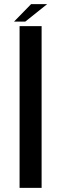

<svg xmlns="http://www.w3.org/2000/svg" viewBox="-20 -912 302 932"><path d="M75 0H182V-785H75ZM48 -807H102.5L209 -892H131Z"/></svg>

Font: Anybody SemiExpanded
Style: Regular
Weight: 400
Width: 6
Designer: Tyler Finck
Foundry: Etcetera Type Company
Version: Version 1.113;gftools[0.9.25]